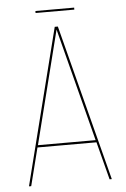

<svg xmlns="http://www.w3.org/2000/svg" viewBox="-55 -819 562 859"><g transform="rotate(-5 226.0 -389.5)"><path d="M137 -779H311V-770H137ZM358 -170H93L50 0H40L217 -701H231L412 0H402ZM224 -688 96 -180H355Z"/></g></svg>

Font: Bebas Neue Thin
Style: Regular
Weight: 200
Designer: Ryoichi Tsunekawa
Foundry: Ryoichi Tsunekawa
Version: Version 1.003;PS 001.003;hotconv 1.0.70;makeotf.lib2.5.58329